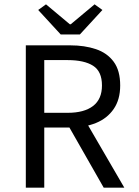

<svg xmlns="http://www.w3.org/2000/svg" viewBox="-20 -865 640 885"><path d="M99 0V-656H304Q370 -656 422 -638.5Q474 -621 504 -580.5Q534 -540 534 -471Q534 -406 504 -362.5Q474 -319 422 -298Q370 -277 304 -277H184V0ZM184 -345H292Q368 -345 409 -376.5Q450 -408 450 -471Q450 -536 409 -562Q368 -588 292 -588H184ZM287 -300 353 -344 553 0H458ZM260 -706 156 -819 192 -845 302 -753H306L416 -845L452 -819L348 -706Z"/></svg>

Font: Source Code Variable
Style: Regular
Weight: 400
Monospace: yes
Designer: Paul D. Hunt, Teo Tuominen
Foundry: Adobe Systems Incorporated
Version: Version 1.010;hotconv 1.0.106;makeotfexe 2.5.65593